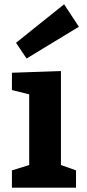

<svg xmlns="http://www.w3.org/2000/svg" viewBox="-20 -869 402 889"><path d="M332 -80.1V0H35.2V-80.1L115.2 -105V-432.1L35.2 -452.1V-532.2L262.2 -540V-105ZM54.2 -670.9 103 -598.1 345.2 -745.1 276.9 -849.1Z"/></svg>

Font: Kadwa
Style: Bold
Weight: 700
Designer: Sol Matas
Foundry: Sol Matas
Version: Version 1.001;PS 001.000;hotconv 1.0.70;makeotf.lib2.5.58329